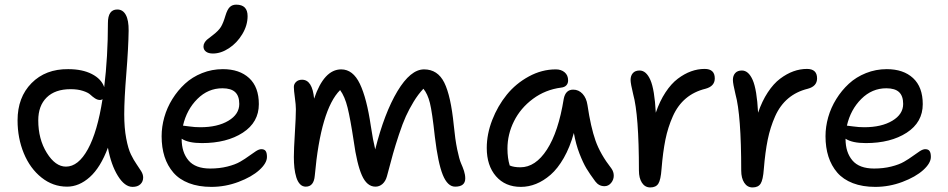

<svg xmlns="http://www.w3.org/2000/svg" viewBox="-20 -801 4111 833"><path d="M271 8.8Q209.5 8.8 159.9 -30.8Q110.4 -70.3 83.3 -136Q56.2 -201.7 56.2 -278.8Q56.2 -378.9 116.9 -440.4Q177.7 -502 275.9 -501Q337.4 -501 378.7 -479.7Q419.9 -458.5 432.1 -422.9Q448.2 -555.2 448.2 -701.2Q448.2 -759.8 488.8 -759.8Q513.2 -759.8 525.9 -736.3Q538.6 -712.9 538.1 -668Q537.1 -594.2 528.1 -482.4Q519 -370.6 519 -305.2Q519 -245.6 527.6 -200.4Q536.1 -155.3 548.1 -130.9Q560.1 -106.4 572 -89.4Q584 -72.3 592.5 -58.3Q601.1 -44.4 601.1 -30.8Q601.1 -13.2 589.1 -1.7Q577.1 9.8 555.2 9.8Q521 9.8 491.5 -37.8Q461.9 -85.4 448.2 -160.2Q416 -74.2 369.6 -32.7Q323.2 8.8 271 8.8ZM146 -278.8Q146 -197.3 183.1 -137.7Q220.2 -78.1 266.1 -78.1Q319.8 -78.1 361.3 -153.8Q402.8 -229.5 424.8 -371.1Q420.9 -367.2 414.1 -367.2Q402.8 -367.2 391.8 -374.5Q380.9 -381.8 371.6 -390.6Q362.3 -399.4 339.8 -406.7Q317.4 -414.1 286.1 -414.1Q219.2 -414.1 182.6 -378.2Q146 -342.3 146 -278.8Z M903.8 -568.8Q884.3 -568.8 873.5 -577.1Q862.8 -585.4 862.8 -599.1Q862.8 -607.9 867.4 -615.7Q872.1 -623.5 877.9 -628.7Q883.8 -633.8 897.5 -644Q901.9 -647.5 903.8 -648.9Q928.7 -668 938.7 -684.6Q948.7 -701.2 958 -732.9Q966.3 -760.3 977.1 -770.5Q987.8 -780.8 1004.9 -780.8Q1054.2 -780.8 1054.2 -731Q1054.2 -690.9 1031.2 -652.8Q1008.3 -614.7 973.4 -591.8Q938.5 -568.8 903.8 -568.8ZM897 9.8Q841.8 9.8 799.8 -6.3Q757.8 -22.5 732.2 -52.2Q706.5 -82 693.8 -121.6Q681.2 -161.1 681.2 -210Q681.2 -251 692.9 -292.5Q704.6 -334 727.8 -371.3Q751 -408.7 782.5 -437.7Q814 -466.8 856.7 -483.9Q899.4 -501 946.8 -501Q1019 -501 1061 -462.2Q1103 -423.3 1103 -349.1Q1103 -270.5 1033.4 -225.3Q963.9 -180.2 856 -180.2Q796.9 -180.2 768.1 -199.2V-198.2Q768.1 -140.1 797.9 -105Q827.6 -69.8 892.1 -69.8Q932.1 -69.8 966.3 -78.4Q1000.5 -86.9 1022 -99.4Q1043.5 -111.8 1060.3 -124.3Q1077.1 -136.7 1090.6 -145.3Q1104 -153.8 1113.8 -153.8Q1127 -153.8 1132.6 -145.8Q1138.2 -137.7 1138.2 -120.1Q1138.2 -93.3 1105 -63.2Q1071.8 -33.2 1014.6 -11.7Q957.5 9.8 897 9.8ZM944.8 -418Q882.8 -418 836.4 -371.8Q790 -325.7 773.9 -255.9Q778.3 -255.9 801.8 -252.4Q825.2 -249 849.1 -249Q923.8 -249 970.9 -277.1Q1018.1 -305.2 1018.1 -350.1Q1018.1 -384.3 1000.5 -401.1Q982.9 -418 944.8 -418Z M1306.6 8.8Q1292 8.8 1281.7 -2Q1271.5 -12.7 1265.6 -31.5Q1259.8 -50.3 1257.3 -72.3Q1254.9 -94.2 1254.9 -120.1Q1254.9 -153.3 1259.3 -223.6Q1263.7 -293.9 1263.7 -327.1Q1263.7 -345.7 1259.3 -377.4Q1254.9 -409.2 1254.9 -423.8Q1254.9 -436.5 1264.6 -445.8Q1274.4 -455.1 1290.5 -455.1Q1335 -455.1 1342.8 -373Q1385.7 -500 1460.4 -500Q1511.2 -500 1541.3 -437.3Q1571.3 -374.5 1588.9 -253.9Q1598.1 -192.4 1607.9 -152.8Q1647.5 -310.5 1704.3 -405.3Q1761.2 -500 1819.8 -500Q1878.9 -500 1907.5 -442.6Q1936 -385.3 1948.7 -257.8Q1954.6 -196.3 1963.6 -152.8Q1972.7 -109.4 1980.2 -92.5Q1987.8 -75.7 1993.2 -59.1Q1998.5 -42.5 1998.5 -26.9Q1998.5 8.8 1954.6 8.8Q1921.9 8.8 1901.1 -42.2Q1880.4 -93.3 1866.7 -207Q1855 -314.9 1845.2 -354.2Q1835.4 -393.6 1816.9 -416Q1793.9 -391.6 1774.4 -359.4Q1754.9 -327.1 1741 -296.6Q1727.1 -266.1 1710.9 -217.3Q1694.8 -168.5 1685.1 -134Q1675.3 -99.6 1658.7 -36.1Q1652.8 -14.6 1639.4 -2.9Q1626 8.8 1608.9 8.8Q1571.8 8.8 1550 -40.5Q1528.3 -89.8 1514.6 -189Q1500 -285.6 1488 -334Q1476.1 -382.3 1455.6 -410.2Q1371.6 -326.2 1345.7 -39.1Q1341.8 8.8 1306.6 8.8Z M2239.7 9.8Q2171.9 9.8 2131.8 -36.4Q2091.8 -82.5 2091.8 -159.2Q2091.8 -219.2 2115.5 -280.3Q2139.2 -341.3 2178.5 -389.9Q2217.8 -438.5 2274.2 -469.2Q2330.6 -500 2391.6 -500Q2414.6 -500 2429.7 -487.3Q2444.8 -474.6 2444.8 -452.1Q2444.8 -439 2437 -430.7Q2429.2 -422.4 2414.6 -420.9Q2346.2 -412.1 2292.2 -372.1Q2238.3 -332 2210 -275.1Q2181.6 -218.3 2181.6 -155.8Q2181.6 -115.2 2191.4 -83Q2209 -75.2 2237.8 -75.2Q2303.2 -75.2 2353 -152.1Q2402.8 -229 2425.8 -372.1Q2433.6 -412.1 2466.8 -412.1Q2490.7 -412.1 2507.6 -393.8Q2524.4 -375.5 2528.8 -345.2Q2543 -249.5 2563.7 -190.7Q2584.5 -131.8 2632.8 -69.8Q2643.1 -55.2 2642.8 -38.1Q2642.6 -21 2631.1 -7.1Q2619.6 6.8 2602.5 6.8Q2578.1 6.8 2562.5 -14.2Q2538.6 -46.4 2524.2 -70.3Q2509.8 -94.2 2494.1 -134.5Q2478.5 -174.8 2469.7 -224.1Q2452.6 -162.1 2426 -115.7Q2399.4 -69.3 2368.7 -42.7Q2337.9 -16.1 2305.7 -3.2Q2273.4 9.8 2239.7 9.8Z M2801.3 12.2Q2778.3 12.2 2765.1 -8.1Q2752 -28.3 2752 -61Q2752 -302.2 2727.1 -392.1Q2715.8 -438.5 2715.8 -454.1Q2715.8 -472.7 2725.8 -483.9Q2735.8 -495.1 2754.9 -495.1Q2783.7 -495.1 2801.8 -453.9Q2819.8 -412.6 2825.2 -312Q2842.3 -362.3 2867.2 -400.1Q2892.1 -438 2920.7 -459.5Q2949.2 -481 2978.3 -491.5Q3007.3 -502 3037.1 -502Q3081.1 -502 3081.1 -460.9Q3081.1 -426.8 3041 -416Q2991.2 -403.8 2955.8 -374Q2920.4 -344.2 2899.2 -296.6Q2877.9 -249 2866.9 -195.1Q2856 -141.1 2850.1 -67.9Q2846.7 -20.5 2836.2 -4.2Q2825.7 12.2 2801.3 12.2Z M3245.1 12.2Q3222.2 12.2 3209 -8.1Q3195.8 -28.3 3195.8 -61Q3195.8 -302.2 3170.9 -392.1Q3159.7 -438.5 3159.7 -454.1Q3159.7 -472.7 3169.7 -483.9Q3179.7 -495.1 3198.7 -495.1Q3227.5 -495.1 3245.6 -453.9Q3263.7 -412.6 3269 -312Q3286.1 -362.3 3311 -400.1Q3335.9 -438 3364.5 -459.5Q3393.1 -481 3422.1 -491.5Q3451.2 -502 3481 -502Q3524.9 -502 3524.9 -460.9Q3524.9 -426.8 3484.9 -416Q3435.1 -403.8 3399.7 -374Q3364.3 -344.2 3343 -296.6Q3321.8 -249 3310.8 -195.1Q3299.8 -141.1 3293.9 -67.9Q3290.5 -20.5 3280 -4.2Q3269.5 12.2 3245.1 12.2Z M3777.3 9.8Q3722.2 9.8 3680.2 -6.3Q3638.2 -22.5 3612.5 -52.2Q3586.9 -82 3574.2 -121.6Q3561.5 -161.1 3561.5 -210Q3561.5 -251 3573.2 -292.5Q3585 -334 3608.2 -371.3Q3631.3 -408.7 3662.8 -437.7Q3694.3 -466.8 3737.1 -483.9Q3779.8 -501 3827.1 -501Q3899.4 -501 3941.4 -462.2Q3983.4 -423.3 3983.4 -349.1Q3983.4 -270.5 3913.8 -225.3Q3844.2 -180.2 3736.3 -180.2Q3677.2 -180.2 3648.4 -199.2V-198.2Q3648.4 -140.1 3678.2 -105Q3708 -69.8 3772.5 -69.8Q3812.5 -69.8 3846.7 -78.4Q3880.9 -86.9 3902.3 -99.4Q3923.8 -111.8 3940.7 -124.3Q3957.5 -136.7 3970.9 -145.3Q3984.4 -153.8 3994.1 -153.8Q4007.3 -153.8 4012.9 -145.8Q4018.6 -137.7 4018.6 -120.1Q4018.6 -93.3 3985.4 -63.2Q3952.1 -33.2 3895 -11.7Q3837.9 9.8 3777.3 9.8ZM3825.2 -418Q3763.2 -418 3716.8 -371.8Q3670.4 -325.7 3654.3 -255.9Q3658.7 -255.9 3682.1 -252.4Q3705.6 -249 3729.5 -249Q3804.2 -249 3851.3 -277.1Q3898.4 -305.2 3898.4 -350.1Q3898.4 -384.3 3880.9 -401.1Q3863.3 -418 3825.2 -418Z"/></svg>

Font: Shantell Sans Normal
Style: Regular
Weight: 400
Designer: Stephen Nixon, Anya Danilova, Shantell Martin
Foundry: Arrow Type
Version: Version 1.006;[559af2be0]